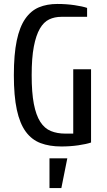

<svg xmlns="http://www.w3.org/2000/svg" viewBox="-20 -730 540 970"><path d="M230 70H320L290 220H230ZM440 -10Q417 -2 376 4Q335 10 290 10Q230 10 185 -7Q140 -24 110 -65Q80 -106 65 -175.5Q50 -245 50 -350Q50 -455 64.5 -524.5Q79 -594 107.5 -635Q136 -676 176.5 -693Q217 -710 270 -710Q315 -710 356 -704Q397 -698 420 -690V-645H290Q256 -645 228.5 -632Q201 -619 181.5 -585.5Q162 -552 151 -495Q140 -438 140 -350Q140 -262 151 -205Q162 -148 183.5 -114.5Q205 -81 237 -68Q269 -55 310 -55H350V-380H440Z"/></svg>

Font: Cuprum
Style: Regular
Weight: 400
Designer: Jovanny Lemonad
Foundry: Jovanny Lemonad
Version: Version 1.002